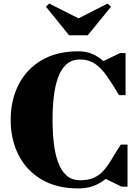

<svg xmlns="http://www.w3.org/2000/svg" viewBox="-20 -1048 774 1078"><path d="M421 -945 584 -1028 603 -1010 473 -850H368L238 -1010L256 -1028ZM696 -236V0H663L573.5 -43.5Q542.5 -18 504.5 -4Q466.5 10 420 10Q298.5 10 213.8 -40Q129 -90 84.5 -177Q40 -264 40 -375Q40 -486 84.5 -573Q129 -660 213.8 -710Q298.5 -760 420 -760Q462.5 -760 497 -745.5Q531.5 -731 560.5 -705L654 -750H685V-514H648Q611.5 -576.5 580 -621.2Q548.5 -666 513.2 -690Q478 -714 430 -714Q383.5 -714 353.2 -687Q323 -660 306 -612.8Q289 -565.5 282 -504.5Q275 -443.5 275 -375Q275 -307 282 -245.8Q289 -184.5 306 -137.2Q323 -90 353.2 -63Q383.5 -36 430 -36Q477.5 -36 509.2 -51Q541 -66 564.2 -93.2Q587.5 -120.5 609 -157Q630.5 -193.5 658 -236Z"/></svg>

Font: Bodoni* 06pt Fatface
Style: Regular
Weight: 900
Version: Version 2.3